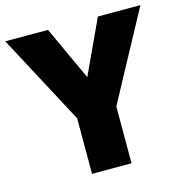

<svg xmlns="http://www.w3.org/2000/svg" viewBox="-106 -812 875 911"><g transform="rotate(-15 332.0 -357.0)"><path d="M332 -449 455 -714H664L429 -279V0H235V-273L0 -714H210Z"/></g></svg>

Font: Noto Sans Hebrew Black
Style: Regular
Weight: 900
Designer: Monotype Design Team
Foundry: Monotype Imaging Inc.
Version: Version 2.003